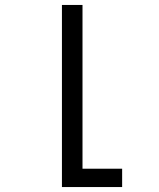

<svg xmlns="http://www.w3.org/2000/svg" viewBox="-20 -540 640 775"><path d="M230 215V-520H313V141H473V215Z"/></svg>

Font: Iosevka Extended
Style: Regular
Weight: 400
Width: 7
Monospace: yes
Designer: Belleve Invis
Foundry: Belleve Invis
Version: Version 32.5.0; ttfautohint (v1.8.4)